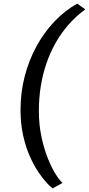

<svg xmlns="http://www.w3.org/2000/svg" viewBox="-20 -874 490 1057"><path d="M93 -270Q93 -365 116 -453.8Q139 -542.5 180.8 -619Q222.5 -695.5 279.5 -755.5Q336.5 -815.5 405 -854L449.5 -822.5Q398 -784.5 357 -737.8Q316 -691 285.5 -636.8Q255 -582.5 234.8 -522.5Q214.5 -462.5 204.2 -397.8Q194 -333 194 -265Q194 -185.5 208.8 -118Q223.5 -50.5 245 1.8Q266.5 54 288.2 87.8Q310 121.5 324.5 133L270 163Q259 156 238.2 133.8Q217.5 111.5 192.5 75Q167.5 38.5 144.8 -12.2Q122 -63 107.5 -127.5Q93 -192 93 -270Z"/></svg>

Font: Merriweather 20pt Medium
Style: Italic
Weight: 500
Italic angle: -7.8°
Version: Version 2.101